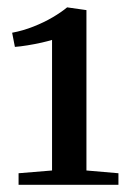

<svg xmlns="http://www.w3.org/2000/svg" viewBox="-20 -925 346 522"><path d="M121.5 -461.5V-816.5Q112 -813.5 93.5 -809.2Q75 -805 55 -801.8Q35 -798.5 20.5 -797.5L13 -836Q42.5 -841.5 71 -852.8Q99.5 -864 123.2 -878Q147 -892 162.5 -905L215 -897.5V-461.5L302 -454V-422.5H30.5V-454Z"/></svg>

Font: Merriweather 72pt Medium
Style: Regular
Weight: 500
Version: Version 2.100